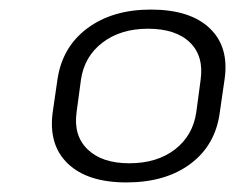

<svg xmlns="http://www.w3.org/2000/svg" viewBox="-20 -736 505 401"><path d="M244 -355Q163 -355 122 -394Q81 -433 90 -501L100 -570Q110 -638 162.5 -677Q215 -716 295 -716Q377 -716 418 -677Q459 -638 449 -570L439 -501Q430 -433 378 -394Q326 -355 244 -355ZM250 -395Q308 -395 345.5 -424Q383 -453 390 -502L399 -569Q406 -619 376.5 -647.5Q347 -676 289 -676Q232 -676 194 -647Q156 -618 149 -569L140 -502Q133 -453 163 -424Q193 -395 250 -395Z"/></svg>

Font: Pathway Extreme 8pt Thin
Style: Italic
Weight: 100
Italic angle: -8°
Designer: Eduardo Rodriguez Tunni
Foundry: Eduardo Rodriguez Tunni
Version: Version 1.000